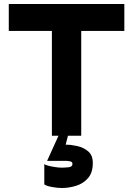

<svg xmlns="http://www.w3.org/2000/svg" viewBox="-20 -680 666 962"><path d="M240 0V-525H24V-660H603V-525H387V0ZM311 126H216L274 -2H321L309 45H312Q337 45 368 52Q399 59 422 78.5Q445 98 445 137Q445 185 421 212.5Q397 240 361 251Q325 262 290 262Q268 262 240.5 257Q213 252 202 244V141Q205 146 220.5 150Q236 154 255 157Q274 160 290 160Q305 160 324 158Q343 156 343 141Q343 131 331.5 128.5Q320 126 311 126Z"/></svg>

Font: Lil Grotesk Black
Style: Regular
Weight: 900
Designer: Bastien Sozeau
Foundry: NBR — Bastien Sozeau
Version: Version 3.003; ttfautohint (v1.8.4.7-5d5b);gftools[0.9.33]